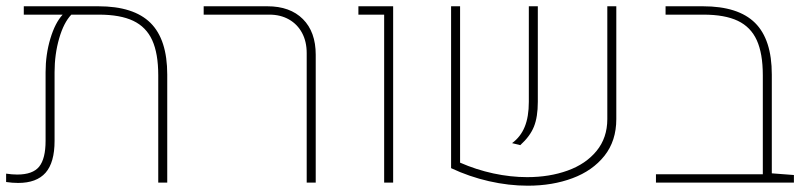

<svg xmlns="http://www.w3.org/2000/svg" viewBox="-22 -585 2588 615"><path d="M513.7 -346.2V0H484.9V-343.8Q484.9 -413.6 465.6 -456.1Q446.3 -498.5 404.8 -518.3Q363.3 -538.1 294.4 -538.1H206.5Q182.1 -512.7 167.5 -461.9Q152.8 -411.1 152.8 -353.5V-133.8Q152.8 -64.5 124 -31.7Q95.2 1 36.1 1Q18.1 1 -2.4 -2V-28.8Q16.6 -25.9 33.2 -25.9Q83 -25.9 103.5 -51.3Q124 -76.7 124 -133.8V-353.5Q124 -410.2 139.2 -460.9Q154.3 -511.7 178.7 -538.1H54.2V-564.9H293Q406.2 -564.9 460 -511.7Q513.7 -458.5 513.7 -346.2Z M960.4 -415Q960.4 -451.7 945.6 -479.5Q930.7 -507.3 903.6 -522.7Q876.5 -538.1 840.8 -538.1H630.4V-564.9H834.5Q907.2 -564.9 948.2 -523.9Q989.3 -482.9 989.3 -409.7V0H960.4Z M1208.5 -538.1H1126V-564.9H1237.3V0H1208.5Z M1451.7 -64Q1502.9 -41.5 1558.3 -29.5Q1613.8 -17.6 1666.5 -17.6Q1737.8 -17.6 1796.1 -38.6Q1854.5 -59.6 1888.9 -101.6Q1923.3 -143.6 1923.3 -203.6V-564.9H1952.1V-203.6Q1952.1 -133.8 1914.1 -85.9Q1876 -38.1 1811.8 -14.2Q1747.6 9.8 1668.5 9.8Q1607.4 9.8 1544.2 -4.6Q1481 -19 1422.9 -46.4V-564.9H1451.7ZM1671.9 -258.8V-564.9H1700.7V-258.8Q1700.7 -210 1688.2 -179.2Q1675.8 -148.4 1644.5 -120.1L1618.2 -126.5Q1645.5 -146.5 1658.7 -178.7Q1671.9 -210.9 1671.9 -258.8Z M2521 -24.4V0H2079.1V-26.9H2421.4V-343.8Q2421.4 -413.6 2402.1 -456.1Q2382.8 -498.5 2341.3 -518.3Q2299.8 -538.1 2231 -538.1H2109.9V-564.9H2229.5Q2342.8 -564.9 2396.5 -511.7Q2450.2 -458.5 2450.2 -346.2V-29.8Z"/></svg>

Font: Heebo Thin
Style: Regular
Weight: 250
Designer: Oded Ezer
Foundry: Meir Sadan
Version: Version 2.001; ttfautohint (v1.5.14-ce02) -l 8 -r 50 -G 200 